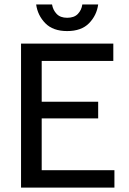

<svg xmlns="http://www.w3.org/2000/svg" viewBox="-20 -847 582 867"><path d="M75 0V-650H491.7V-571.7H168.3V-387.5H423.3V-312.5H168.3V-78.3H496.7V0ZM283.3 -706.7Q219.2 -706.7 184.6 -742.1Q150 -777.5 143.3 -826.7H215Q219.2 -801.7 235.8 -784.2Q252.5 -766.7 283.3 -766.7Q315 -766.7 331.7 -784.2Q348.3 -801.7 351.7 -826.7H423.3Q416.7 -777.5 382.1 -742.1Q347.5 -706.7 283.3 -706.7Z"/></svg>

Font: Familjen Grotesk GF
Style: Regular
Weight: 400
Designer: Anders Wikstroem, Jonas Baeckman, Matilda Gysing, Kristian Moeller
Foundry: Familjen STHLM AB
Version: Version 2.000; Beta; Release 4; Build 6